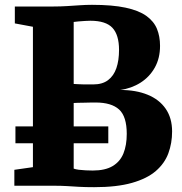

<svg xmlns="http://www.w3.org/2000/svg" viewBox="-20 -770 756 796"><path d="M116.5 -77V-659L41.5 -673V-743H199.5Q231 -743 258.2 -744.8Q285.5 -746.5 310.8 -748.2Q336 -750 361.5 -750Q446 -750 500.8 -738.2Q555.5 -726.5 586.8 -704Q618 -681.5 630.8 -650.2Q643.5 -619 643.5 -580Q643.5 -528.5 621.8 -489.8Q600 -451 562.5 -427.2Q525 -403.5 478.5 -397Q544 -397 592.2 -377.2Q640.5 -357.5 667 -319Q693.5 -280.5 693.5 -225Q693.5 -176.5 678 -134.5Q662.5 -92.5 626 -61Q589.5 -29.5 527 -11.8Q464.5 6 370.5 6Q333 6 307.5 4.5Q282 3 258 1.5Q234 0 201.5 0H39.5V-66ZM285.5 -422Q292.5 -421.5 302.5 -421Q312.5 -420.5 323.8 -420.2Q335 -420 346.2 -420Q357.5 -420 366.5 -420Q404.5 -420 428 -437.8Q451.5 -455.5 462.5 -487.5Q473.5 -519.5 473.5 -563Q473.5 -625.5 446 -654.8Q418.5 -684 354.5 -684Q347 -684 333 -683.2Q319 -682.5 305.5 -681.2Q292 -680 285.5 -679ZM285.5 -71Q293 -68 306.5 -66.2Q320 -64.5 335.5 -63.8Q351 -63 364.5 -63Q416 -63 447 -81.5Q478 -100 491.8 -134Q505.5 -168 505.5 -215Q505.5 -287 473.8 -316Q442 -345 376.5 -345Q365.5 -345 352.5 -344.8Q339.5 -344.5 326.5 -344.2Q313.5 -344 303 -343.8Q292.5 -343.5 285.5 -343ZM429 -246V-176H44V-246Z"/></svg>

Font: Merriweather Light 18pt Black
Style: Regular
Weight: 900
Version: Version 2.100